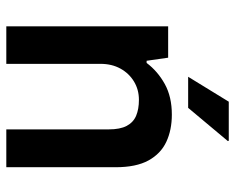

<svg xmlns="http://www.w3.org/2000/svg" viewBox="-90 -674 763 624"><g transform="rotate(90 292.0 -361.5)"><path d="M65 0V-526H167L177 -456H184Q211 -492 252.5 -515Q294 -538 352 -538Q402 -538 440.5 -520Q479 -502 501 -462Q523 -422 523 -355V0H400V-333Q400 -370 388.5 -391.5Q377 -413 355.5 -422Q334 -431 304 -431Q271 -431 244.5 -415Q218 -399 202.5 -371Q187 -343 187 -306V0ZM229 -591 310 -723H437L438 -720L330 -591Z"/></g></svg>

Font: Archivo Variable SemiBold
Style: Regular
Weight: 600
Designer: Hector Gatti
Foundry: Omnibus-Type
Version: Version 2.001